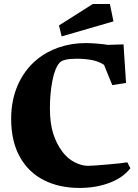

<svg xmlns="http://www.w3.org/2000/svg" viewBox="-20 -904 678 941"><path d="M34.7 -321.8Q34.7 -412.6 67.1 -486.8Q99.6 -561 159.2 -610.8Q206.5 -650.4 268.3 -671.6Q330.1 -692.9 400.9 -692.9Q423.3 -692.9 454.3 -690.4Q485.4 -688 508.8 -684.1L585.4 -686.5L597.7 -497.6L530.3 -486.8L489.7 -586.4Q464.4 -603 430.9 -609.6Q397.5 -616.2 357.4 -616.2Q289.6 -616.2 272.5 -597.2Q248.5 -570.3 236.6 -507.3Q224.6 -444.3 224.6 -374Q224.6 -301.3 240.2 -251Q255.9 -200.7 285.2 -161.1Q311 -126.5 345.7 -108.9Q380.4 -91.3 410.6 -91.3Q432.1 -91.3 505.1 -97.7Q578.1 -104 604 -108.4L619.1 -79.6Q582.5 -32.7 516.4 -7.8Q450.2 17.1 369.6 17.1Q270.5 17.1 194.8 -21.2Q119.1 -59.6 76.9 -135.7Q34.7 -211.9 34.7 -321.8ZM269 -779.3 434.6 -884.3H518.6L536.1 -799.3L282.2 -725.6Z"/></svg>

Font: Vesper Libre Heavy
Style: Regular
Weight: 900
Designer: Robert Keller & Kimya Gandhi
Foundry: Mota Italic
Version: Version 1.058